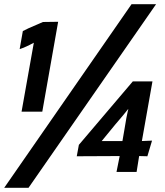

<svg xmlns="http://www.w3.org/2000/svg" viewBox="-22 -814 782 908"><path d="M523 -225Q567 -276 583 -297Q583 -297 585 -297L583 -291Q577 -268 566 -199L557 -147H507H459ZM544 -76 529 -1H624L636 -76L675 -75L697 -149L649 -147L699 -429H606L351 -129L341 -75ZM716 -794H600L-2 74H113ZM178 -286 253 -711 181 -710Q172 -706 164 -702.5Q156 -699 149 -696Q108 -679 86 -667L71 -582Q98 -590 138 -612L80 -286Z"/></svg>

Font: Geom SemiBold
Style: Bold Italic
Weight: 600
Italic angle: -10°
Version: Version 1.102